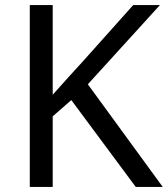

<svg xmlns="http://www.w3.org/2000/svg" viewBox="-20 -734 659 754"><path d="M619 0H513L260 -341L187 -277V0H97V-714H187V-362Q217 -396 248 -430Q279 -464 310 -498L503 -714H608L325 -403Z"/></svg>

Font: ltelugu05
Style: Book
Weight: 400
Designer: Jelle Bosma - Monotype Design Team
Foundry: Monotype Imaging Inc.
Version: Version 2.003